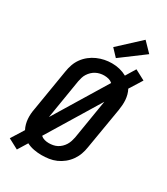

<svg xmlns="http://www.w3.org/2000/svg" viewBox="-249 -1097 1098 1261"><g transform="rotate(30 300.0 -466.5)"><path d="M96 57 19 16 79 -80Q70 -97 65 -115.5Q60 -134 58.5 -153.5Q57 -173 58.5 -192.5Q60 -212 64 -232L116 -547Q120 -574 129.5 -601Q139 -628 156 -651.5Q173 -675 196.5 -693.5Q220 -712 246.5 -723.5Q273 -735 300 -740.5Q327 -746 355 -746Q386 -746 414.5 -739Q443 -732 468 -718L513 -792L590 -751L530 -655Q539 -638 544 -619.5Q549 -601 550.5 -581.5Q552 -562 550.5 -542.5Q549 -523 546 -503L493 -188Q489 -161 479.5 -134.5Q470 -108 453 -84Q436 -60 413 -41.5Q390 -23 363.5 -11.5Q337 0 309 4Q281 8 254 8Q225 8 195.5 2.5Q166 -3 141 -16ZM172 -233 414 -631Q402 -642 385.5 -646.5Q369 -651 351 -651Q335 -651 319.5 -647.5Q304 -644 289.5 -636.5Q275 -629 263 -617.5Q251 -606 242 -592Q233 -578 228.5 -562.5Q224 -547 221 -532ZM256 -84Q272 -84 288 -87Q304 -90 318.5 -97.5Q333 -105 345.5 -117Q358 -129 366.5 -143Q375 -157 380 -172.5Q385 -188 388 -203L437 -502L195 -104Q207 -93 223 -88.5Q239 -84 256 -84Q256 -84 256 -84Q256 -84 256 -84ZM359 -788 308 -842 468 -990 536 -920Z"/></g></svg>

Font: Iosevka Etoile SmBdObl
Style: Regular
Weight: 600
Italic angle: -9°
Designer: Belleve Invis
Foundry: Belleve Invis
Version: Version 15.5.2; ttfautohint (v1.8.4)